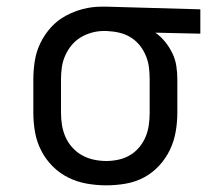

<svg xmlns="http://www.w3.org/2000/svg" viewBox="-20 -548 640 576"><path d="M299 8Q270 8 241 3Q212 -2 185.5 -15Q159 -28 138 -49Q117 -70 103.5 -96.5Q90 -123 85 -152Q80 -181 80 -210V-310Q80 -338 84.5 -366Q89 -394 101.5 -419.5Q114 -445 133 -466Q152 -487 177 -500.5Q202 -514 229 -521Q256 -528 285 -528Q288 -528 292 -528Q296 -528 300 -528L581 -520V-447L446 -450Q462 -439 475 -423Q488 -407 497 -388.5Q506 -370 509 -350Q512 -330 512 -310V-210Q512 -181 507 -152.5Q502 -124 489.5 -98Q477 -72 457 -50.5Q437 -29 411.5 -15.5Q386 -2 357 3Q328 8 299 8ZM299 -65Q317 -65 335.5 -69Q354 -73 370 -82.5Q386 -92 398 -106.5Q410 -121 417 -138Q424 -155 426.5 -173.5Q429 -192 429 -210V-310Q429 -327 427 -344.5Q425 -362 418.5 -378.5Q412 -395 401.5 -409Q391 -423 376.5 -433Q362 -443 345 -448Q328 -453 311 -454L300 -455Q298 -455 295.5 -455Q293 -455 291 -455Q273 -455 255 -450Q237 -445 221.5 -435.5Q206 -426 194.5 -412Q183 -398 175.5 -381Q168 -364 165.5 -346Q163 -328 163 -310V-210Q163 -191 166 -172.5Q169 -154 176.5 -137Q184 -120 197 -105.5Q210 -91 226.5 -82Q243 -73 261.5 -69Q280 -65 299 -65Z"/></svg>

Font: Zed Mono Extended
Style: Regular
Weight: 400
Width: 7
Monospace: yes
Designer: Belleve Invis
Foundry: Belleve Invis
Version: Version 1.0.0; ttfautohint (v1.8.4)